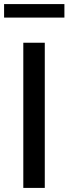

<svg xmlns="http://www.w3.org/2000/svg" viewBox="-32 -919 335 939"><path d="M82 0V-710H187V0ZM-12 -833V-899H283V-833Z"/></svg>

Font: Rising Sun Medium
Style: Regular
Weight: 500
Designer: Matt McInerney, Pablo Impallari, Rodrigo Fuenzalida (Raleway font), Stephen Hutchings (Greek), Cristiano Sobral (main ch
Foundry: The Rising Sun Project Authors
Version: Version 4.327; ttfautohint (v1.8.4.7-5d5b-dirty)